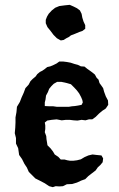

<svg xmlns="http://www.w3.org/2000/svg" viewBox="-20 -763 491 793"><path d="M225 -509H240L256 -507L272 -504L287 -499L302 -495L314 -489L329 -488L340 -479L350 -472L361 -464L372 -455L379 -442L387 -434L391 -420L399 -409L406 -399L410 -384L417 -365L426 -348L427 -330L417 -315L402 -305L389 -294L375 -280L361 -270H347L333 -266L317 -268L300 -265L284 -266L268 -268H252L235 -266L214 -270L193 -268L175 -265L165 -257L167 -245V-230L165 -217L171 -201L172 -188L174 -176L176 -163L189 -150L199 -137L206 -125L221 -115L231 -104H247L258 -101L270 -99H282L298 -101L314 -105L329 -114L345 -121L362 -125L379 -123L399 -121L406 -109L404 -93L394 -81L384 -72L375 -59L358 -46L345 -36L332 -23L315 -17L298 -9L278 -3L256 -2L240 6L225 7L210 6L198 10L183 6L165 -6L146 -16L126 -26L99 -53L91 -71L81 -86L71 -106L59 -123L55 -151L46 -170V-193L41 -213L43 -235L44 -257V-278L48 -300L50 -322L62 -342L69 -360L78 -380L85 -399L98 -413L106 -428L115 -437L127 -447L134 -457L145 -466L155 -471L165 -478L175 -486L188 -489L202 -495L214 -501ZM233 -425H216L202 -417L192 -407L183 -396L178 -383L170 -368L168 -352L165 -340V-325L185 -324H200L214 -322H265L277 -324L289 -325L302 -327L317 -330L322 -340L320 -350L315 -362L307 -377L298 -389L287 -401L273 -415L256 -420ZM248 -741 268 -743 284 -736 298 -729 310 -720 317 -706 320 -690 325 -674 332 -659V-644L320 -635L308 -631L284 -621L273 -617L264 -610L254 -605L243 -598L231 -596L215 -605L201 -619L189 -635L176 -651L169 -667V-681L174 -694L181 -706L194 -720L208 -731L225 -738Z"/></svg>

Font: Tagesschrift
Style: Regular
Weight: 400
Designer: Yanone
Version: Version 2.000; ttfautohint (v1.8.4.7-5d5b)